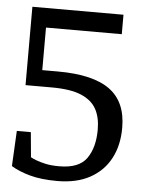

<svg xmlns="http://www.w3.org/2000/svg" viewBox="-50 -688 540 737"><g transform="rotate(5 220.5 -319.0)"><path d="M198 10Q136 10 92.5 -2Q49 -14 20 -32L27 -168H81L90 -72Q97 -68 111 -62.5Q125 -57 147 -52Q169 -47 201 -47Q277 -47 306.5 -89Q336 -131 336 -200Q336 -247 318.5 -279Q301 -311 260 -328.5Q219 -346 146 -346H45V-648H396V-573H104V-409H164Q233 -409 283 -397Q333 -385 365 -361.5Q397 -338 413 -301.5Q429 -265 429 -215Q429 -147 402 -96.5Q375 -46 323.5 -18Q272 10 198 10Z"/></g></svg>

Font: Faustina Light
Style: Regular
Weight: 400
Version: Version 1.200